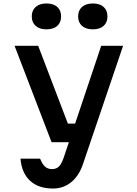

<svg xmlns="http://www.w3.org/2000/svg" viewBox="-20 -869 790 1106"><path d="M64 -605H200L371 -157H451L416 -50H277ZM689 -605 457 79Q434 145 389.5 181Q345 217 285 217Q202 217 153.5 172.5Q105 128 98 45H211Q224 77 239.5 91Q255 105 280 105Q304 105 319 90.5Q334 76 346 42L563 -605ZM247 -700Q208 -700 185.5 -720Q163 -740 163 -774Q163 -809 185.5 -829Q208 -849 247 -849Q288 -849 310 -829Q332 -809 332 -774Q332 -740 310 -720Q288 -700 247 -700ZM515 -700Q475 -700 452.5 -720Q430 -740 430 -774Q430 -809 452.5 -829Q475 -849 515 -849Q555 -849 577 -829Q599 -809 599 -774Q599 -740 577 -720Q555 -700 515 -700Z"/></svg>

Font: Martian Mono SemiExpanded Medium
Style: Regular
Weight: 500
Width: 6
Designer: Roman Shamin
Foundry: Evil Martians
Version: Version 1.000